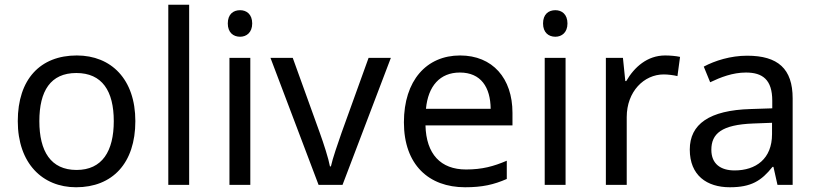

<svg xmlns="http://www.w3.org/2000/svg" viewBox="-20 -780 3445 810"><path d="M551 -269C551 -446 449 -546 304 -546C150 -546 55 -446 55 -269C55 -91 159 10 301 10C454 10 551 -91 551 -269ZM146 -269C146 -396 193 -472 302 -472C411 -472 460 -396 460 -269C460 -142 411 -63 303 -63C194 -63 146 -142 146 -269Z M778 0V-760H690V0Z M993 -737C964 -737 941 -720 941 -681C941 -643 964 -625 993 -625C1020 -625 1044 -643 1044 -681C1044 -720 1020 -737 993 -737ZM1036 -536H948V0H1036Z M1324 0H1425L1629 -536H1535L1421 -220C1406 -177 1383 -111 1376 -78H1372C1366 -111 1345 -176 1329 -220L1215 -536H1121Z M1921 -546C1779 -546 1684 -440 1684 -264C1684 -85 1789 10 1942 10C2015 10 2063 -1 2118 -25V-102C2062 -78 2014 -65 1946 -65C1839 -65 1778 -130 1775 -251H2142V-304C2142 -450 2058 -546 1921 -546ZM1920 -474C2009 -474 2049 -412 2050 -321H1777C1786 -417 1836 -474 1920 -474Z M2323 -737C2294 -737 2271 -720 2271 -681C2271 -643 2294 -625 2323 -625C2350 -625 2374 -643 2374 -681C2374 -720 2350 -737 2323 -737ZM2366 -536H2278V0H2366Z M2786 -546C2711 -546 2656 -497 2622 -438H2618L2608 -536H2536V0H2624V-286C2624 -394 2697 -466 2780 -466C2798 -466 2821 -463 2838 -459L2849 -540C2831 -544 2806 -546 2786 -546Z M3132 -545C3062 -545 2996 -524 2949 -499L2976 -433C3020 -454 3071 -474 3127 -474C3197 -474 3238 -444 3238 -355V-323L3147 -320C2972 -315 2890 -256 2890 -149C2890 -40 2962 10 3059 10C3149 10 3192 -17 3239 -76H3243L3260 0H3324V-365C3324 -490 3262 -545 3132 -545ZM3158 -259 3237 -262V-214C3237 -110 3169 -61 3079 -61C3021 -61 2981 -88 2981 -148C2981 -216 3024 -254 3158 -259Z"/></svg>

Font: Noto Sans Psalter Pahlavi
Style: Regular
Weight: 400
Designer: Monotype Design Team
Foundry: Monotype Imaging Inc.
Version: Version 2.002